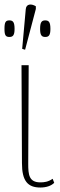

<svg xmlns="http://www.w3.org/2000/svg" viewBox="-38 -827 267 857"><path d="M74 -605 122 -787V-799C103 -811 79 -811 77 -786L61 -609ZM4 -662C20 -662 27 -670 27 -698C27 -728 20 -736 4 -736C-13 -736 -18 -728 -18 -698C-18 -670 -13 -662 4 -662ZM164 -662C180 -662 187 -670 187 -698C187 -728 180 -736 164 -736C148 -736 141 -728 141 -698C141 -670 148 -662 164 -662ZM142 10C168 10 190 3 204 -11L197 -29C177 -15 159 -13 142 -13C91 -13 88 -48 88 -96L90 -536H58L60 -99C60 -19 86 10 142 10Z"/></svg>

Font: Noto Serif ExtraCondensed Thin
Style: Regular
Weight: 100
Width: 2
Designer: Monotype Design Team
Foundry: Monotype Imaging Inc.
Version: Version 2.013